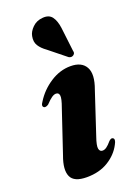

<svg xmlns="http://www.w3.org/2000/svg" viewBox="-139 -767 601 837"><g transform="rotate(-20 161.5 -348.5)"><path d="M218.5 -74.5Q227.5 -74.5 237 -81Q246.5 -87.5 261 -104.5Q271.5 -114 278.5 -110Q290 -103.5 277 -80.5Q256.5 -40.5 214.8 -14.8Q173 11 114.5 11Q55.5 11 41 -21.5Q26.5 -54 48.5 -113.5L115 -311.5Q128.5 -348.5 126.8 -363Q125 -377.5 111.5 -377.5Q102.5 -377.5 91.8 -370.2Q81 -363 63.5 -344.5Q51.5 -336.5 43.5 -339.5Q31 -346.5 45 -365.5Q72.5 -410 117.5 -439.2Q162.5 -468.5 212 -468.5Q263.5 -468.5 282.2 -434.5Q301 -400.5 277 -335.5L213 -142Q199.5 -103.5 202.5 -89Q205.5 -74.5 218.5 -74.5ZM232.5 -638 245.5 -528.5Q247 -523 246.5 -518.2Q246 -513.5 240.5 -509Q230.5 -501.5 218.5 -508L139.5 -571.5Q117.5 -587 106.2 -605Q95 -623 100 -648.5Q103.5 -668.5 122.5 -687.2Q141.5 -706 170.5 -708Q200 -710.5 214 -691.5Q228 -672.5 232.5 -638Z"/></g></svg>

Font: Fraunces 72pt
Style: Bold Italic
Weight: 700
Italic angle: -16°
Version: Version 1.000;[b76b70a41]